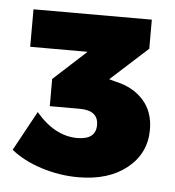

<svg xmlns="http://www.w3.org/2000/svg" viewBox="-39 -816 455 498"><g transform="rotate(5 188.0 -567.0)"><path d="M259.8 -609.9Q303.7 -600.1 330.3 -570.3Q356.9 -540.5 356.9 -494.1Q356.9 -432.6 309.1 -393.8Q261.2 -355 182.1 -355Q133.3 -355 85.9 -370.1Q38.6 -385.3 6.8 -411.1L63 -514.2Q112.3 -456.1 170.9 -456.1Q219.2 -456.1 219.2 -494.1Q219.2 -532.2 170.9 -532.2H92.8V-603L178.2 -681.2H28.8V-778.8H336.9V-703.1L240.2 -615.2Z"/></g></svg>

Font: Montserrat-Arabic ExtraBold
Style: Regular
Weight: 800
Designer: Mohamed Gaber
Foundry: Kief Type Foundry
Version: Version 5.008;PS 005.008;hotconv 1.0.88;makeotf.lib2.5.64775